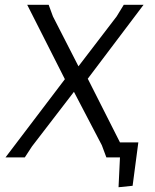

<svg xmlns="http://www.w3.org/2000/svg" viewBox="-20 -660 650 805"><path d="M426 0 407 -51 290 -275 114 -46 84 0H3L252 -328L94 -640H184L202 -591L309 -382L469 -591L499 -640H582L348 -330L483 -63H560L536 119L477 125L483 0Z"/></svg>

Font: Alegreya Sans
Style: Italic
Weight: 400
Italic angle: -7°
Designer: Juan Pablo del Peral
Foundry: Huerta Tipografica
Version: Version 2.007